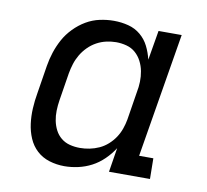

<svg xmlns="http://www.w3.org/2000/svg" viewBox="-65 -599 730 678"><g transform="rotate(10 300.0 -260.0)"><path d="M207 8Q179 8 153 0Q127 -8 108 -25.5Q89 -43 78.5 -67.5Q68 -92 64.5 -119Q61 -146 62.5 -174Q64 -202 69 -230L85 -330Q89 -355 97 -379.5Q105 -404 117.5 -427Q130 -450 149.5 -470Q169 -490 192 -503.5Q215 -517 240.5 -522.5Q266 -528 291 -528Q318 -528 343 -521.5Q368 -515 387 -499Q406 -483 417 -461Q428 -439 434 -414L452 -520H535L461 -74H512L513 0H366L380 -87Q366 -65 346.5 -46Q327 -27 304 -15Q281 -3 256 2.5Q231 8 207 8ZM250 -65Q267 -65 284.5 -68.5Q302 -72 318.5 -79.5Q335 -87 349 -99.5Q363 -112 373 -127Q383 -142 389 -159Q395 -176 398 -193L414 -293Q418 -313 418.5 -332Q419 -351 415.5 -369.5Q412 -388 403.5 -404.5Q395 -421 381.5 -433Q368 -445 349.5 -450Q331 -455 312 -455Q295 -455 277 -451Q259 -447 242.5 -438Q226 -429 212.5 -415.5Q199 -402 189.5 -386Q180 -370 174.5 -352.5Q169 -335 166 -318L150 -218Q147 -199 146.5 -180.5Q146 -162 149.5 -144.5Q153 -127 161 -111.5Q169 -96 182.5 -85Q196 -74 213.5 -69.5Q231 -65 250 -65Z"/></g></svg>

Font: Iosevka Plex Etoile
Style: Italic
Weight: 400
Italic angle: -9°
Designer: Belleve Invis
Foundry: Belleve Invis
Version: Version 25.1.1; ttfautohint (v1.8.4)